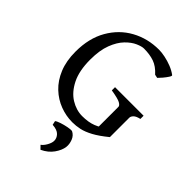

<svg xmlns="http://www.w3.org/2000/svg" viewBox="-255 -737 1098 1098"><g transform="rotate(45 294.5 -188.0)"><path d="M566.4 -274.4Q538.6 -268.1 527.6 -256.8Q516.6 -245.6 516.6 -234.4V-77.6Q516.6 -77.6 503.2 -72Q489.7 -66.4 472.4 -59.6Q455.1 -52.7 441.9 -48.6Q428.7 -44.4 428.7 -47.9V-234.4Q428.7 -245.1 410.9 -255.1Q393.1 -265.1 335.4 -274.4V-300.3H566.4ZM517.6 -580.1Q522 -576.7 512.7 -562.3Q503.4 -547.9 490 -532Q476.6 -516.1 468.3 -508.3L447.3 -512.7Q415 -548.8 379.2 -561.3Q343.3 -573.7 296.9 -573.7Q278.8 -573.7 249.8 -561Q220.7 -548.3 191.7 -518.6Q162.6 -488.8 143.1 -438Q123.5 -387.2 123.5 -311Q123.5 -221.7 152.3 -163.8Q181.2 -106 226.3 -78.1Q271.5 -50.3 319.8 -50.3Q369.6 -50.3 405.5 -64.5Q441.4 -78.6 466.8 -102.5Q471.2 -100.6 482.4 -95.5Q493.7 -90.3 504.2 -85.2Q514.6 -80.1 516.6 -77.6Q468.3 -38.1 431.4 -18.3Q394.5 1.5 364.3 8.1Q334 14.6 304.2 14.6Q253.9 14.6 205.3 -3.7Q156.7 -22 117.4 -59.1Q78.1 -96.2 54.9 -152.6Q31.7 -209 31.7 -284.2Q31.7 -392.6 76.2 -470Q120.6 -547.4 195.6 -588.6Q270.5 -629.9 362.3 -629.9Q383.8 -629.9 412.1 -624Q440.4 -618.2 468.3 -607.2Q496.1 -596.2 517.6 -580.1ZM379.9 138.2Q376 168.5 352.8 201.4Q329.6 234.4 287.1 254.4L267.1 233.9Q282.2 223.1 293.9 202.1Q305.7 181.2 306.6 163.6Q307.1 141.6 290.5 124Q273.9 106.4 235.4 104L230 79.6Q237.8 72.8 259.8 65.4Q281.7 58.1 304.7 53.7Q327.6 49.3 338.4 50.8Q362.8 62.5 372.8 88.4Q382.8 114.3 379.9 138.2Z"/></g></svg>

Font: Gentium Book Plus
Style: Regular
Weight: 400
Designer: Victor Gaultney, Annie Olsen, Iska Routamaa, Becca Hirsbrunner
Foundry: SIL International
Version: Version 6.101